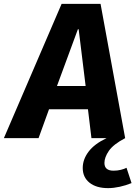

<svg xmlns="http://www.w3.org/2000/svg" viewBox="-71 -713 699 991"><path d="M383 -149H182L128 0H-51L247 -693H448L575 0Q514 32 491 65.5Q468 99 468 128Q468 168 515 168Q535 168 553 163.5Q571 159 582 153L608 232Q579 244 547 251Q515 258 487 258Q426 258 391 230Q356 202 356 154Q356 110 386 70Q416 30 479 0H401ZM223 -269H371L335 -562H331Z"/></svg>

Font: Qjlgwqiwhsfqbnnlvksmvfsycuq
Style: Regular
Weight: 700
Italic angle: -8°
Designer: Carrois Corporate & Edenspiekermann
Foundry: Carrois Corporate GbR & Edenspiekermann AG
Version: Version 2.001